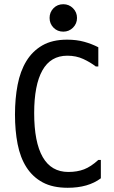

<svg xmlns="http://www.w3.org/2000/svg" viewBox="-20 -894 540 910"><path d="M458 -136V-49Q398 -4 301 -4Q230 -4 182.5 -29.5Q135 -55 105.5 -101Q76 -147 63.5 -211Q51 -275 51 -351Q51 -427 63.5 -492Q76 -557 105 -604.5Q134 -652 181 -679Q228 -706 298 -706Q343 -706 379 -696Q415 -686 446 -670V-579H434Q408 -599 374.5 -614.5Q341 -630 299 -630Q220 -630 181 -560.5Q142 -491 142 -358Q142 -220 182.5 -149.5Q223 -79 304 -79Q346 -79 378.5 -91.5Q411 -104 446 -136ZM280 -874Q307 -874 326 -855Q345 -836 345 -809Q345 -782 326 -763Q307 -744 280 -744Q252 -744 233.5 -763Q215 -782 215 -809Q215 -836 233.5 -855Q252 -874 280 -874Z"/></svg>

Font: D2Coding
Style: Regular
Weight: 400
Monospace: yes
Designer: Yong-Rak Park; Jeong-Hwan Yoon; Sang-Min Lee;
Foundry: NHN Corporation
Version: Version 1.3.2; Build 20180524